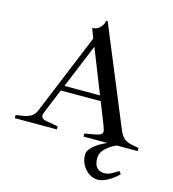

<svg xmlns="http://www.w3.org/2000/svg" viewBox="-131 -806 1026 1138"><g transform="rotate(15 382.0 -236.5)"><path d="M538 102Q538 141 555 159.5Q572 178 600 178Q620 178 639.5 168.5Q659 159 685 142L698 158Q669 188 635 206.5Q601 225 573 225Q544 225 518.5 207.5Q493 190 478 162Q463 134 463 102Q463 73 495.5 46Q528 19 573 0H427V-19L480 -28Q510 -33 522 -40Q534 -47 534 -59Q534 -69 522 -100L471 -229H226L165 -81Q159 -68 159 -58Q159 -37 194 -31L263 -19V0H5V-19L54 -27Q85 -33 102.5 -46Q120 -59 129 -83L332 -576L310 -635Q341 -636 359.5 -657.5Q378 -679 378 -698H388L635 -100Q650 -63 668 -48Q686 -33 717 -27L759 -19V0H631Q593 16 565.5 42.5Q538 69 538 102ZM458 -261 351 -531 240 -261Z"/></g></svg>

Font: Ibarra Real Nova
Style: Regular
Weight: 400
Designer: Jose Maria Ribagorda & Octavio Pardo
Foundry: Jose Maria Ribagorda
Version: Version 1.014